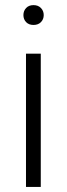

<svg xmlns="http://www.w3.org/2000/svg" viewBox="-20 -741 264 761"><path d="M141.6 0H83V-528.3H141.6ZM72.8 -681.2Q72.8 -697.8 83.5 -709.2Q94.2 -720.7 112.8 -720.7Q131.3 -720.7 142.3 -709.2Q153.3 -697.8 153.3 -681.2Q153.3 -664.6 142.3 -653.3Q131.3 -642.1 112.8 -642.1Q94.2 -642.1 83.5 -653.3Q72.8 -664.6 72.8 -681.2Z"/></svg>

Font: Vazir Thin
Style: Thin
Weight: 100
Designer: Saber Rastikerdar
Foundry: Saber Rastikerdar
Version: Version 30.0.0